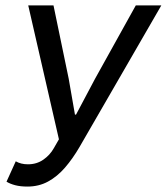

<svg xmlns="http://www.w3.org/2000/svg" viewBox="-20 -675 614 707"><path d="M81 12Q55 12 36 7Q17 2 4 -6L38 -81Q57 -70 83 -70Q115 -70 139.5 -87Q164 -104 178 -129L197 -162L84 -655H177L233 -385L256 -253H260L330 -385L480 -655H574L273 -134Q248 -91 219.5 -58Q191 -25 157 -6.5Q123 12 81 12Z"/></svg>

Font: Source Sans 3 Medium
Style: Italic
Weight: 500
Italic angle: -11°
Designer: Paul D. Hunt
Foundry: Adobe
Version: Version 3.052;hotconv 1.1.0;makeotfexe 2.6.0